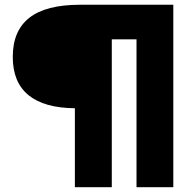

<svg xmlns="http://www.w3.org/2000/svg" viewBox="-20 -680 803 800"><path d="M702.1 -660.2V100.1H548.8V-516.1H445.8V100.1H292V-229Q164.6 -230 98.9 -283.4Q33.2 -336.9 33.2 -442.9Q33.2 -551.8 102.3 -606Q171.4 -660.2 313 -660.2Z"/></svg>

Font: Human Sans Black
Style: Regular
Weight: 800
Designer: Tim Radville
Foundry: Continuum
Version: Version 1.000;FEAKit 1.0